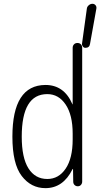

<svg xmlns="http://www.w3.org/2000/svg" viewBox="-20 -975 540 1005"><path d="M426.8 -724.6Q418.9 -724.6 413.6 -731.4Q408.2 -738.3 409.2 -746.1L434.6 -929.7Q435.5 -939.5 444.3 -947.3Q453.1 -955.1 463.9 -955.1Q473.6 -955.1 480 -947.8Q486.3 -940.4 484.4 -929.7L451.2 -745.1Q448.2 -724.6 426.8 -724.6ZM227.5 -482.4Q93.8 -482.4 93.8 -259.8Q93.8 -149.4 128.9 -93.8Q164.1 -38.1 227.5 -38.1Q287.1 -38.1 323.7 -92.3Q360.4 -146.5 360.4 -245.1V-275.4Q360.4 -373 323.7 -427.7Q287.1 -482.4 227.5 -482.4ZM217.8 9.8Q142.6 9.8 93.8 -53.7Q44.9 -117.2 44.9 -259.8Q44.9 -529.3 217.8 -530.3Q315.4 -530.3 358.4 -430.7Q358.4 -428.7 359.4 -428.7Q360.4 -428.7 360.4 -429.7V-724.6Q360.4 -735.4 367.2 -742.7Q374 -750 385.3 -750Q396.5 -750 403.3 -743.2Q410.2 -736.3 410.2 -724.6V-24.4Q410.2 -14.6 403.8 -7.3Q397.5 0 387.2 0Q377 0 370.1 -6.8Q363.3 -13.7 363.3 -24.4L362.3 -89.8Q362.3 -90.8 361.3 -90.8Q359.4 -90.8 359.4 -88.9Q310.5 9.8 217.8 9.8Z"/></svg>

Font: Rounded-X Mgen+ 2m light
Style: Regular
Weight: 200
Designer: [Source Han Sans]
Ryoko NISHIZUKA  (kana & ideographs); Paul D. Hunt (Latin, Greek & Cyrillic); Wenlong ZHANG  (bopomofo
Version: Version 1.059.20150602